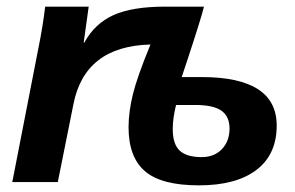

<svg xmlns="http://www.w3.org/2000/svg" viewBox="-20 -548 887 578"><path d="M477 -528H594Q586 -494 542 -361L527 -316H587Q813 -316 813 -170Q813 -83 752 -36.5Q691 10 579 10Q466 10 416.5 -32.5Q367 -75 367 -165Q367 -211 380 -264Q393 -317 433 -414Q235 -409 201 -234L154 0H17L96 -405Q109 -469 116 -528H247L232 -420H234Q265 -477 321.5 -502.5Q378 -528 477 -528ZM567 -232H510Q500 -191 500 -160Q500 -114 521 -94.5Q542 -75 587 -75Q625 -75 648 -99Q671 -123 671 -161Q671 -197 647 -214.5Q623 -232 567 -232Z"/></svg>

Font: Libra Sans
Style: Bold Italic
Weight: 700
Italic angle: -12°
Foundry: Context Ltd
Version: Version 1.002